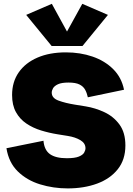

<svg xmlns="http://www.w3.org/2000/svg" viewBox="-20 -998 716 1031"><path d="M343.3 13.7Q266.1 13.7 195.3 -8.1Q124.5 -29.8 75.7 -77.4Q26.9 -125 14.6 -202.1L213.4 -242.2Q217.8 -191.9 248.5 -170.2Q279.3 -148.4 338.4 -148.4Q381.8 -148.4 403.3 -157.2Q424.8 -166 431.9 -178.5Q439 -190.9 439 -202.1Q439 -229 411.6 -245.4Q384.3 -261.7 343.8 -268.1L289.1 -276.9Q243.7 -284.2 200.2 -297.6Q156.7 -311 121.6 -334.7Q86.4 -358.4 65.7 -395.8Q44.9 -433.1 44.9 -487.8Q44.9 -558.1 80.6 -609.4Q116.2 -660.6 181.2 -688.7Q246.1 -716.8 334 -716.8Q411.1 -716.8 477.1 -694.1Q543 -671.4 587.9 -626.7Q632.8 -582 646 -516.1L451.7 -475.6Q446.8 -498.5 437 -516.4Q427.2 -534.2 406.7 -544.4Q386.2 -554.7 348.1 -554.7Q311 -554.7 291.5 -545.7Q272 -536.6 264.9 -524.2Q257.8 -511.7 257.8 -500.5Q257.8 -471.2 294.4 -457.8Q331.1 -444.3 382.8 -436L439.9 -426.8Q491.7 -418.5 540.8 -395.5Q589.8 -372.6 621.6 -329.3Q653.3 -286.1 653.3 -216.8Q653.3 -140.6 612.5 -89.4Q571.8 -38.1 501.7 -12.2Q431.6 13.7 343.3 13.7ZM258.3 -977.5 339.8 -828.6 421.9 -977.5 559.6 -918 422.9 -751H257.3L120.6 -918Z"/></svg>

Font: Schibsted Grotesk Black
Style: Regular
Weight: 900
Designer: Bakken & Baeck AS, Henrik Kongsvoll
Foundry: Schibsted ASA
Version: Version 1.100;gftools[0.9.25]